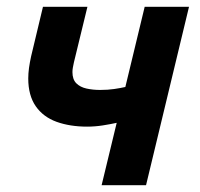

<svg xmlns="http://www.w3.org/2000/svg" viewBox="-20 -544 587 564"><path d="M278.5 0 322.8 -183.2Q304.8 -179.2 281.8 -175.6Q258.8 -172 235.8 -172Q185.5 -172 146.1 -186.2Q106.8 -200.5 84.9 -232.1Q63 -263.8 63 -313.5Q63 -328 65.2 -344.5Q67.5 -361 71.5 -379L106.2 -524H236.8L197.2 -361.2Q195.5 -353 194.1 -345.9Q192.8 -338.8 192.8 -332.2Q192.8 -310.8 204.1 -299.4Q215.5 -288 234.1 -283.9Q252.8 -279.8 274.2 -279.8Q296.8 -279.8 315.2 -282.5Q333.8 -285.2 348.2 -288.5L405 -524H535.2L409 0Z"/></svg>

Font: Ubuntu Sans
Style: Italic
Weight: 400
Italic angle: -13.5°
Designer: Dalton Maag Ltd
Foundry: Dalton Maag Ltd
Version: Version 1.006